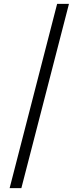

<svg xmlns="http://www.w3.org/2000/svg" viewBox="-20 -801 408 998"><path d="M338.5 -781 91 177H30L277 -781Z"/></svg>

Font: Merriweather 72pt Light
Style: Regular
Weight: 300
Version: Version 2.100